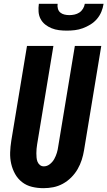

<svg xmlns="http://www.w3.org/2000/svg" viewBox="-20 -975 561 1003"><path d="M207 8Q176 8 147 1Q118 -6 95.5 -23.5Q73 -41 59 -66Q45 -91 38.5 -119.5Q32 -148 33 -178.5Q34 -209 39 -240L121 -735H259L174 -221Q172 -209 171 -197.5Q170 -186 170 -174.5Q170 -163 171 -151.5Q172 -140 176 -130Q180 -120 188.5 -113Q197 -106 209 -106Q226 -106 240.5 -117.5Q255 -129 263.5 -144.5Q272 -160 277 -176.5Q282 -193 284 -209L371 -735H509L419 -190Q415 -165 407 -140Q399 -115 385.5 -91.5Q372 -68 352 -48Q332 -28 308 -15Q284 -2 258.5 3Q233 8 207 8ZM329 -815Q308 -815 288 -817.5Q268 -820 249.5 -827.5Q231 -835 216 -847Q201 -859 192 -876Q183 -893 181.5 -913.5Q180 -934 183 -955H281Q279 -942 282.5 -929.5Q286 -917 295 -909.5Q304 -902 316.5 -899Q329 -896 342 -896Q356 -896 369.5 -899Q383 -902 394.5 -909.5Q406 -917 413.5 -929.5Q421 -942 423 -955H521Q518 -934 509.5 -913.5Q501 -893 486.5 -876Q472 -859 452.5 -847Q433 -835 412.5 -827.5Q392 -820 371 -817.5Q350 -815 329 -815Z"/></svg>

Font: Iosevka SS04 Heavy Oblique
Style: Regular
Weight: 900
Italic angle: -9°
Monospace: yes
Designer: Belleve Invis
Foundry: Belleve Invis
Version: Version 19.0.0; ttfautohint (v1.8.4)